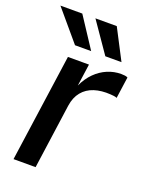

<svg xmlns="http://www.w3.org/2000/svg" viewBox="-139 -794 670 866"><g transform="rotate(20 195.5 -361.5)"><path d="M36 0 109 -517H210L195 -411Q212.5 -449 238.5 -474.8Q264.5 -500.5 296 -513.8Q327.5 -527 361.5 -527Q371 -527 379.8 -525.8Q388.5 -524.5 393 -521.5L378.5 -418.5Q373 -421.5 363.5 -422.5Q354 -423.5 347.5 -424Q303.5 -427 269 -415.8Q234.5 -404.5 213 -378.2Q191.5 -352 185.5 -311L142 0ZM121 -577.5 -2 -723H103L198.5 -577.5ZM266.5 -577.5 166 -723H268.5L344 -577.5Z"/></g></svg>

Font: Public Sans Thin Medium
Style: Italic
Weight: 500
Italic angle: -8°
Version: Version 2.001